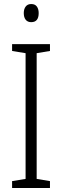

<svg xmlns="http://www.w3.org/2000/svg" viewBox="-20 -933 309 953"><path d="M228 0H40V-34L107 -45V-669L40 -680V-714H228V-680L162 -669V-45L228 -34ZM135 -913Q154 -913 163 -900.5Q172 -888 172 -868Q172 -823 135 -823Q117 -823 107.5 -835Q98 -847 98 -868Q98 -888 107.5 -900.5Q117 -913 135 -913Z"/></svg>

Font: Noto Sans Lao Looped Condensed Light
Style: Regular
Weight: 300
Width: 3
Designer: Mark Frömberg, Ben Mitchell
Foundry: The Fontpad Ltd
Version: Version 1.002; ttfautohint (v1.8.4.7-5d5b)